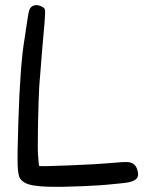

<svg xmlns="http://www.w3.org/2000/svg" viewBox="-20 -679 606 743"><path d="M112.3 -658.2Q122.1 -661.1 135.7 -656.2Q149.4 -651.4 153.3 -643.6Q156.2 -636.7 152.3 -589.8Q145.5 -520.5 131.8 -343.8Q128.9 -290 127 -192.4Q125 -94.7 127.9 -70.3Q129.9 -39.1 131.8 -37.1Q134.8 -34.2 250.5 -39.1Q366.2 -43.9 406.2 -47.9Q457 -52.7 473.6 -51.8Q490.2 -50.8 500 -42Q509.8 -32.2 513.2 -15.1Q516.6 2 509.8 10.7Q502.9 19.5 485.8 24.4Q468.8 29.3 430.7 32.2Q394.5 36.1 364.3 38.1Q307.6 42 223.6 43.9Q152.3 44.9 120.1 40Q73.2 35.2 57.6 11.7Q49.8 0 48.3 -40Q46.9 -80.1 50.8 -201.2Q57.6 -426.8 75.2 -530.3Q77.1 -540 85 -595.7Q89.8 -631.8 94.7 -643.1Q99.6 -654.3 112.3 -658.2Z"/></svg>

Font: JasonHandwriting4
Style: Regular
Weight: 400
Version: Version 1.01.21